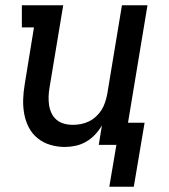

<svg xmlns="http://www.w3.org/2000/svg" viewBox="-20 -550 640 729"><path d="M488 159H395L422 0H355L367 -74Q356 -55 341 -39Q326 -23 307 -12Q288 -1 267 3.5Q246 8 226 8Q198 8 171 0Q144 -8 123 -25Q102 -42 89.5 -66Q77 -90 72 -117.5Q67 -145 68 -173.5Q69 -202 74 -231L109 -446H63V-530H220L168 -217Q165 -200 164.5 -183Q164 -166 166.5 -150Q169 -134 176 -119.5Q183 -105 195 -95Q207 -85 223 -80.5Q239 -76 256 -76Q272 -76 287.5 -79Q303 -82 317.5 -89Q332 -96 344.5 -107.5Q357 -119 365.5 -132.5Q374 -146 379 -161.5Q384 -177 387 -192L443 -530H540L466 -84H529Z"/></svg>

Font: Iosevka Curly Slab MdEx
Style: Italic
Weight: 500
Width: 7
Italic angle: -9°
Monospace: yes
Designer: Belleve Invis
Foundry: Belleve Invis
Version: Version 11.0.0; ttfautohint (v1.8.3)